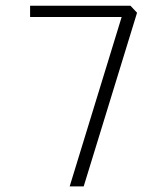

<svg xmlns="http://www.w3.org/2000/svg" viewBox="-20 -662 570 682"><path d="M86.9 -601.6V-641.6H443.4L466.8 -616.7L277.3 0H227.5L412.1 -601.6Z"/></svg>

Font: AzarMehrMonospaced
Style: SansRegular
Weight: 1
Designer: Amin Abedi
Version: Version 1.00